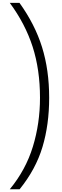

<svg xmlns="http://www.w3.org/2000/svg" viewBox="-20 -916 443 1371"><path d="M49.8 435.5Q164.1 296.9 214.8 130.9Q265.6 -35.2 265.6 -217.8Q265.6 -418.9 212.9 -582.5Q160.2 -746.1 49.8 -895.5H119.1Q229.5 -742.2 280.3 -579.1Q331.1 -416 331.1 -217.8Q331.1 -25.4 283.2 133.8Q235.4 293 120.1 435.5Z"/></svg>

Font: Padauk Book
Style: Regular
Weight: 400
Designer: Debbi Hosken, Becca Hirsbrunner Spalinger
Foundry: SIL International
Version: Version 5.000